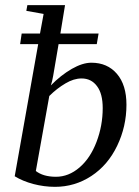

<svg xmlns="http://www.w3.org/2000/svg" viewBox="-20 -714 540 744"><path d="M149 -660 82 -672 86 -694H232L214 -584H362L355 -543H207Q190 -444 186 -420Q182 -397 177 -383Q215 -422 258 -447Q300 -471 334 -471Q396 -471 433 -428Q470 -385 470 -308Q470 -224 434 -149Q398 -74 334 -32Q270 10 193 10Q151 10 109 -1Q68 -12 37 -31L128 -543H58L64 -584H135ZM119 -52H118Q147 -29 197 -29Q246 -29 288 -65Q330 -101 354 -164Q378 -227 378 -295Q378 -351 356 -380Q334 -410 296 -410Q266 -410 234 -391Q200 -371 171 -342Z"/></svg>

Font: Libra Serif Modern
Style: Italic
Weight: 400
Italic angle: -12°
Designer: Stefan Peev, Context Ltd
Foundry: Stefan Peev, Context Ltd
Version: Version 1.000